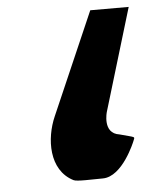

<svg xmlns="http://www.w3.org/2000/svg" viewBox="-46 -617 532 657"><g transform="rotate(-5 220.0 -288.0)"><path d="M288.3 -577 135.6 -226C103.4 -153 99.7 -44 180.5 -3C191.5 3 244 0 281 0C349 0 395.9 -117 395.9 -117C402.7 -135 408.7 -129 351.2 -145C292.4 -153 314.6 -226 314.6 -226L420.3 -577Z"/></g></svg>

Font: Hussar Milosc
Style: Obl
Weight: 700
Foundry: Cannot Into Space Fonts
Version: Version 1.02